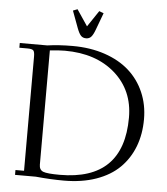

<svg xmlns="http://www.w3.org/2000/svg" viewBox="-60 -962 892 1023"><g transform="rotate(5 386.0 -450.0)"><path d="M22 -676.8V-702.1H168.9Q230.5 -710.9 304.2 -710.9Q398.9 -710.9 476.8 -684.6Q554.7 -658.2 607.2 -611.3Q659.7 -564.5 688.2 -498.8Q716.8 -433.1 716.8 -355Q716.8 -274.9 691.4 -208.7Q666 -142.6 617.2 -94.2Q568.4 -45.9 492.4 -19Q416.5 7.8 319.8 7.8Q248.5 7.8 168.9 0H58.1V-25.9H104V-637.2Q104 -662.1 96.9 -669.4Q89.8 -676.8 64.9 -676.8ZM185.1 -65.9Q185.1 -38.1 206.3 -29.5Q227.5 -21 295.9 -21Q636.2 -21 636.2 -356.9Q636.2 -502.4 534.2 -592.3Q432.1 -682.1 265.1 -682.1Q234.4 -682.1 185.1 -676.8ZM289.1 -898.9 313 -908.2 371.1 -821.8 429.2 -908.2 453.1 -898.9 418.9 -807.1Q408.7 -779.8 398.4 -768.8Q388.2 -757.8 371.1 -757.8Q354 -757.8 343.8 -768.8Q333.5 -779.8 323.2 -807.1Z"/></g></svg>

Font: Dihjauti S
Style: Regular
Weight: 400
Designer: T. Christopher White
Version: Version 3.0.0